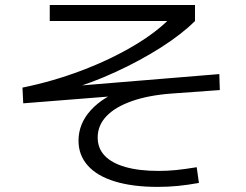

<svg xmlns="http://www.w3.org/2000/svg" viewBox="-20 -729 978 763"><path d="M437 -7.8C484.2 6.5 540.7 13.7 606.4 13.7C634.4 13.7 661.5 12.4 687.5 9.8C713.5 7.2 741.2 3.3 770.5 -2L761.7 -64.5C729.8 -59.2 702.5 -55.5 679.7 -53.2C656.9 -50.9 633.8 -49.8 610.4 -49.8C558.3 -49.8 514.2 -55 478 -65.4C441.9 -75.8 414.6 -90.8 396 -110.4C377.4 -129.9 368.2 -154 368.2 -182.6C368.2 -214.5 379.7 -242.7 402.8 -267.1C425.9 -291.5 459.6 -311.5 503.9 -327.1C548.2 -342.8 601.6 -352.9 664.1 -357.4L853.5 -371.1L851.6 -434.6L234.4 -383.8L248 -371.1C311.2 -389.3 375.3 -413.4 440.4 -443.4C505.5 -473.3 565.6 -505.9 620.6 -541C675.6 -576.2 720.4 -611 754.9 -645.5V-709H177.7V-645.5H683.6L663.1 -664.1C625.3 -623.7 575.2 -585 512.7 -547.9C450.2 -510.7 380.7 -477.7 304.2 -448.7C227.7 -419.8 149.4 -397.1 69.3 -380.9L72.3 -318.4L478.5 -350.6V-377C419.3 -355.5 373.4 -326.8 340.8 -291C308.3 -255.2 292 -214.8 292 -169.9C292 -131.5 304.4 -98.5 329.1 -70.8C353.8 -43.1 389.8 -22.1 437 -7.8Z"/></svg>

Font: Pretendard Variable
Style: Regular
Weight: 400
Designer: Base glyphs from Inter by Rasmus Andersson; Hangeul glyphs from Noto Sans CJK(Source Han Sans) by Jang Soo-young and Kan
Foundry: Kil Hyung-jin
Version: Version 1.309;Glyphs 3.2 (3225)